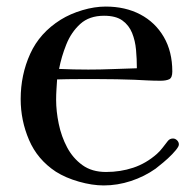

<svg xmlns="http://www.w3.org/2000/svg" viewBox="-20 -562 585 585"><path d="M397 -354Q397 -382 394.5 -410Q392 -438 382.5 -461.5Q373 -485 353 -499.5Q333 -514 297 -514Q252 -514 224.5 -489Q197 -464 182 -426.5Q167 -389 160 -352Q182 -351 204.5 -350.5Q227 -350 249 -350Q286 -350 323 -351.5Q360 -353 397 -354ZM525 -122Q525 -119 523 -115Q518 -106 505 -92.5Q492 -79 477.5 -67Q463 -55 454 -48Q420 -24 379 -10.5Q338 3 296 3Q261 3 220.5 -8.5Q180 -20 150 -39Q94 -76 68.5 -135.5Q43 -195 43 -260Q43 -334 72 -398Q101 -462 165 -502Q194 -520 231 -531Q268 -542 302 -542Q362 -542 407.5 -518Q453 -494 479 -449.5Q505 -405 505 -344Q505 -325 495.5 -320.5Q486 -316 469 -316Q449 -316 429 -317Q409 -318 389 -319Q362 -320 335.5 -320.5Q309 -321 283 -321Q251 -321 218.5 -321Q186 -321 154 -320Q153 -304 152 -289Q151 -274 151 -258Q151 -223 159 -184.5Q167 -146 184.5 -113Q202 -80 231 -59Q260 -38 303 -38Q347 -38 386 -51Q425 -64 458 -93Q468 -102 475.5 -112Q483 -122 491 -132Q497 -140 507 -140Q514 -140 519.5 -134.5Q525 -129 525 -122Z"/></svg>

Font: Kaisei Opti Medium
Style: Regular
Weight: 500
Designer: Font-Kai, 金井和夫
Foundry: KAZUO KANAI
Version: Version 5.003